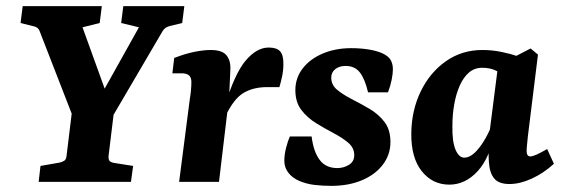

<svg xmlns="http://www.w3.org/2000/svg" viewBox="-20 -593 1839 626"><path d="M226 -191 109 -492Q107 -498 102 -502Q97 -506 91 -507L47 -518L54 -573H312L305 -518L249 -504L335 -266H300L433 -504L375 -518L382 -573H581L574 -518L533 -508Q518 -504 511 -493L334 -191ZM106 0 112 -52 175 -63Q183 -65 189.5 -69Q196 -73 197 -85L216 -241H353L334 -85Q333 -73 337.5 -68Q342 -63 357 -61L414 -52L407 0Z M564 0 599 -271Q601 -282 602.5 -297.5Q604 -313 604 -325Q604 -341 596 -347.5Q588 -354 572 -354H542L548 -404Q584 -418 614 -424Q644 -430 667 -430Q705 -430 719 -412Q733 -394 731 -364L727 -277L694 0ZM713 -247Q745 -353 781 -395.5Q817 -438 856 -438Q882 -438 893 -426Q904 -414 904 -386Q904 -364 900 -345Q896 -326 891 -309H851Q806 -309 774 -290Q742 -271 715 -214Z M1060 13Q1032 13 1006 10Q980 7 956 -3Q933 -13 920 -30Q907 -47 907 -69Q907 -89 913 -112Q919 -135 925 -148H996Q1002 -99 1022 -72Q1042 -45 1080 -45Q1100 -45 1117.5 -55.5Q1135 -66 1135 -87Q1135 -111 1115.5 -127.5Q1096 -144 1067.5 -159Q1039 -174 1010.5 -191.5Q982 -209 962.5 -234.5Q943 -260 943 -299Q943 -339 967 -370Q991 -401 1032.5 -418.5Q1074 -436 1125 -436Q1154 -436 1180 -432Q1206 -428 1225 -420Q1247 -410 1254 -397Q1261 -384 1261 -367Q1261 -353 1257 -333Q1253 -313 1245 -292H1180Q1170 -335 1153.5 -356.5Q1137 -378 1107 -378Q1086 -378 1073 -367.5Q1060 -357 1060 -340Q1060 -316 1079.5 -300Q1099 -284 1127.5 -269.5Q1156 -255 1185 -238Q1214 -221 1233.5 -195.5Q1253 -170 1253 -130Q1253 -89 1228.5 -56.5Q1204 -24 1160.5 -5.5Q1117 13 1060 13Z M1445 9Q1390 9 1355 -35Q1320 -79 1321 -159Q1322 -234 1352 -295.5Q1382 -357 1434 -393.5Q1486 -430 1553 -430Q1585 -430 1616 -423.5Q1647 -417 1670 -409L1634 -340Q1615 -354 1596.5 -363Q1578 -372 1552 -372Q1527 -372 1509 -356.5Q1491 -341 1479 -314Q1467 -287 1461 -253Q1455 -219 1455 -182Q1454 -132 1465 -105.5Q1476 -79 1494 -79Q1507 -79 1520.5 -89Q1534 -99 1549 -120Q1564 -141 1578 -172L1593 -165Q1578 -79 1537.5 -35Q1497 9 1445 9ZM1641 7Q1606 7 1591 -11.5Q1576 -30 1574 -65Q1573 -78 1573 -100Q1573 -122 1573 -137L1604 -380L1710 -435L1734 -415L1701 -148Q1700 -136 1698.5 -122.5Q1697 -109 1697 -101Q1697 -83 1709 -83Q1716 -83 1728.5 -88.5Q1741 -94 1764 -107L1786 -59Q1752 -28 1713.5 -10.5Q1675 7 1641 7Z"/></svg>

Font: Yrsa
Style: Bold Italic
Weight: 700
Italic angle: -7.10001°
Version: Version 2.004